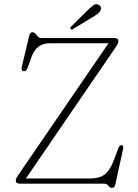

<svg xmlns="http://www.w3.org/2000/svg" viewBox="-20 -883 662 923"><path d="M537.5 -658 104.5 -25H409Q441 -25 462.5 -32.8Q484 -40.5 499.8 -61Q515.5 -81.5 530 -120.5L550.5 -174.5Q555 -186 564.5 -185Q575 -183.5 572 -168.5L534 5Q531 20 519 20Q508 20 501 10Q494 0 480.5 0H76.5Q56 0 56 -14.5Q56 -22 59.2 -28Q62.5 -34 67 -40.5L501.5 -675H218.5Q188.5 -675 166.5 -659.8Q144.5 -644.5 131.5 -609L113 -557.5Q106 -538 92.5 -541Q80.5 -543 85 -562.5L120.5 -711.5Q124.5 -728 136.5 -728Q144 -728 150 -721Q156 -714 162.2 -707Q168.5 -700 177.5 -700H528.5Q549 -700 549 -685Q549 -675 537.5 -658ZM402 -834.5Q417.5 -849.5 428.2 -857.5Q439 -865.5 451 -861.5Q460 -858 463.5 -850.5Q467 -843 464 -835Q461 -825.5 451.5 -818.2Q442 -811 430 -803.5L330 -743Q323.5 -739 319.5 -744Q316.5 -746.5 318.2 -749.8Q320 -753 322.5 -756Z"/></svg>

Font: Fraunces 9pt Soft Thin
Style: Regular
Weight: 100
Version: Version 1.000;[b76b70a41]